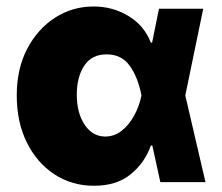

<svg xmlns="http://www.w3.org/2000/svg" viewBox="-20 -573 699 604"><path d="M274.1 11.4Q205.3 11 150.6 -25Q95.9 -61.1 64.3 -125Q32.7 -188.9 32.7 -272.7Q32.7 -356.5 65.5 -419.4Q98.4 -482.2 153.2 -517.4Q208.1 -552.6 274.1 -552.6Q334.9 -552.6 384.4 -522.5Q433.9 -492.5 454.5 -438.9H458.5L480.1 -545.5H619.3L562.9 -272.7L626.4 0H484.4L459.2 -115.1H454.5Q436.4 -62.5 391.9 -25.4Q347.3 11.7 274.1 11.4ZM425.1 -272.7 424.7 -274.1Q414.1 -329.5 388.3 -365.8Q362.6 -402 315.3 -402Q268.5 -402 245 -366.3Q221.6 -330.6 221.6 -275.6Q221.6 -217.3 246.4 -180.4Q271.3 -143.5 311.1 -143.5Q339.5 -143.5 362.6 -161.6Q385.7 -179.7 401.8 -209Q418 -238.3 424.7 -271.3Z"/></svg>

Font: Inter UI Black
Style: Regular
Weight: 900
Designer: Rasmus Andersson
Foundry: rsms
Version: 3.2;8d6f07862